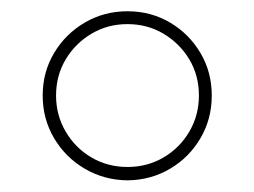

<svg xmlns="http://www.w3.org/2000/svg" viewBox="-20 -757 445 336"><path d="M203.1 -441.4Q162.1 -441.9 128.4 -461.7Q94.7 -481.4 74.7 -515.1Q54.7 -548.8 54.7 -589.8Q54.7 -630.9 74.7 -664.3Q94.7 -697.8 128.4 -717.5Q162.1 -737.3 203.1 -737.3Q244.1 -737.3 277.6 -717.5Q311 -697.8 330.8 -664.3Q350.6 -630.9 350.6 -589.8Q350.6 -548.8 330.8 -515.1Q311 -481.4 277.6 -461.7Q244.1 -441.9 203.1 -441.4ZM203.1 -464.8Q237.8 -464.8 266.1 -481.4Q294.4 -498 311.3 -526.6Q328.1 -555.2 328.1 -589.8Q328.1 -625 311.3 -653.1Q294.4 -681.2 266.1 -698Q237.8 -714.8 203.1 -714.8Q168.5 -714.8 140.1 -698Q111.8 -681.2 95 -653.1Q78.1 -625 78.1 -589.8Q78.1 -555.2 95 -526.6Q111.8 -498 140.1 -481.4Q168.5 -464.8 203.1 -464.8Z"/></svg>

Font: Inter 28pt Thin
Style: Regular
Weight: 250
Designer: Rasmus Andersson
Foundry: rsms
Version: Version 4.001;git-66647c0bb